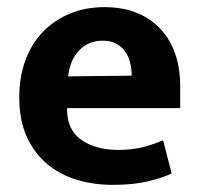

<svg xmlns="http://www.w3.org/2000/svg" viewBox="-20 -507 559 538"><path d="M485 -204H168V-200Q168 -143 208 -115Q248 -87 311 -87Q351 -87 381.5 -95Q412 -103 437 -114L461 -21Q434 -8 393 1.5Q352 11 296 11Q242 11 194.5 -3.5Q147 -18 111.5 -48Q76 -78 55 -124Q34 -170 34 -234Q34 -291 51 -337.5Q68 -384 99.5 -417Q131 -450 175 -468.5Q219 -487 273 -487Q370 -487 427.5 -428Q485 -369 485 -263ZM349 -295Q349 -314 344.5 -332Q340 -350 330 -363.5Q320 -377 305 -385Q290 -393 268 -393Q228 -393 202 -366Q176 -339 171 -293Z"/></svg>

Font: Mukta Malar
Style: Bold
Weight: 700
Designer: Aadarsh Rajan, Girish Dalvi, Yashodeep Gholap
Foundry: Ek Type
Version: Version 2.538;PS 1.000;hotconv 16.6.51;makeotf.lib2.5.65220;